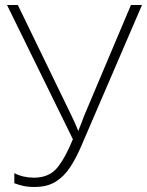

<svg xmlns="http://www.w3.org/2000/svg" viewBox="-20 -734 586 764"><path d="M545 -714 303 -152Q283 -105 259 -68.5Q235 -32 201.5 -11Q168 10 117 10Q91 10 71.5 5.5Q52 1 37 -5V-45Q72 -27 115 -27Q176 -27 208.5 -67.5Q241 -108 270 -180L8 -714H51L262 -279Q271 -260 277.5 -246Q284 -232 291 -214H292Q298 -230 304.5 -246Q311 -262 316 -276L501 -714Z"/></svg>

Font: Noto Sans Disp ExtLt
Style: Regular
Weight: 200
Designer: Monotype Design Team
Foundry: Monotype Imaging Inc.
Version: Version 2.000;GOOG;noto-source:20170915:90ef993387c0